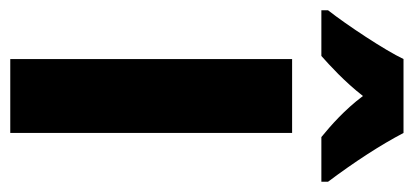

<svg xmlns="http://www.w3.org/2000/svg" viewBox="-275 -570 806 374"><g transform="rotate(90 128.0 -383.0)"><path d="M200 -766H56C39 -730 -10 -656 -39 -619V-606H50C68 -622 100 -651 128 -687C155 -651 186 -624 208 -606H295V-619C256 -671 223 -722 200 -766ZM200 0V-549H56V0Z"/></g></svg>

Font: Noto Sans Gurmukhi UI ExtraCondensed ExtraBold
Style: Regular
Weight: 800
Width: 2
Designer: Jelle Bosma - Monotype Design Team
Foundry: Monotype Imaging Inc.
Version: Version 2.004